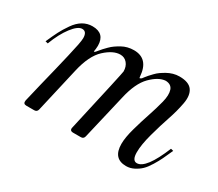

<svg xmlns="http://www.w3.org/2000/svg" viewBox="-85 -591 885 778"><g transform="rotate(30 357.5 -201.5)"><path d="M558 10Q497 10 497 -59Q497 -89 509.5 -133.5Q522 -178 535 -216.5Q548 -255 557 -290.5Q566 -326 559 -347.5Q552 -369 525 -370Q493 -368 458 -333Q423 -298 406 -222L357 -13Q354 0 341 0H305Q287 0 292 -18Q358 -310 358 -317Q358 -340 345.5 -355Q333 -370 313 -370Q280 -370 242.5 -335.5Q205 -301 187 -222L139 -13Q136 0 123 0H86Q70 0 73 -17Q81 -53 93.5 -103Q106 -153 114.5 -188.5Q123 -224 131.5 -260Q140 -296 144.5 -319Q149 -342 149 -352Q149 -383 127 -383Q107 -383 81 -349Q55 -315 35 -262L23 -265Q38 -299 48.5 -319.5Q59 -340 76 -364.5Q93 -389 113.5 -401Q134 -413 158 -413Q216 -413 216 -355Q216 -348 215 -340Q214 -332 213.5 -330Q213 -328 214 -326L220 -330Q221 -331 227.5 -339Q234 -347 239.5 -353Q245 -359 254.5 -368.5Q264 -378 274 -385Q284 -392 296.5 -399Q309 -406 323 -409.5Q337 -413 352 -413Q420 -413 426 -333Q426 -326 429 -326Q430 -326 436 -330L442 -338Q448 -346 453.5 -352Q459 -358 468 -367.5Q477 -377 487 -384Q497 -391 509.5 -398Q522 -405 536 -409Q550 -413 565 -413Q609 -413 625 -390.5Q641 -368 633.5 -327.5Q626 -287 611.5 -244.5Q597 -202 582.5 -149Q568 -96 568 -61Q568 -22 590 -22Q632 -22 681 -142L693 -139Q680 -110 672 -93Q664 -76 650.5 -54Q637 -32 624.5 -20Q612 -8 594.5 1Q577 10 558 10Z"/></g></svg>

Font: HK Venetian
Style: Italic
Weight: 400
Italic angle: -12°
Version: Version 1.000;PS 001.000;hotconv 1.0.88;makeotf.lib2.5.64775